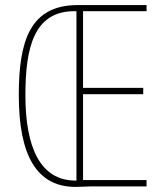

<svg xmlns="http://www.w3.org/2000/svg" viewBox="-20 -734 644 756"><path d="M286 -714C97 -714 54 -571 54 -359C54 -121 125 2 278 2C301 2 319 0 336 0H557V-25H307V-363H544V-388H307V-690H557V-714ZM273 -690H281V-23H277C139 -23 80 -153 80 -359C80 -545 113 -690 273 -690Z"/></svg>

Font: Noto Sans Arabic UI XCn Th
Style: Regular
Weight: 100
Width: 2
Designer: Monotype Design Team, Nadine Chahine and Nizar Qandah
Foundry: Monotype Imaging Inc.
Version: Version 2.010